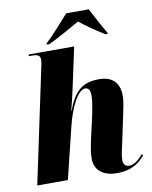

<svg xmlns="http://www.w3.org/2000/svg" viewBox="-102 -1033 884 1118"><g transform="rotate(-10 340.0 -474.0)"><path d="M225 -805V-798H240C307 -830 387 -876 427 -899C458 -874 508 -838 572 -798H585V-805C564 -837 522 -920 501 -958H368C325 -910 275 -852 225 -805ZM498 10C588 10 635 -28 665 -66L659 -74C634 -44 604 -20 576 -20C554 -20 541 -34 541 -61C541 -88 549 -117 557 -153L591 -314C598 -349 609 -394 609 -429C609 -491 580 -547 489 -547C387 -547 340 -500 300 -393H298C304 -414 323 -494 327 -513L380 -760H112L110 -750H131C174 -750 177 -735 177 -716C177 -704 175 -690 171 -676L28 0H209L284 -307C309 -410 356 -508 401 -508C422 -508 430 -489 430 -458C430 -426 419 -373 414 -348L381 -202C372 -159 367 -124 367 -99C367 -31 415 10 498 10Z"/></g></svg>

Font: Noto Serif Display SemiCondensed Black
Style: Italic
Weight: 900
Width: 4
Italic angle: -12°
Designer: Monotype Design Team
Foundry: Monotype Imaging Inc.
Version: Version 2.009